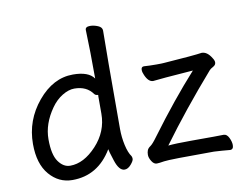

<svg xmlns="http://www.w3.org/2000/svg" viewBox="-79 -823 1196 954"><g transform="rotate(-10 518.5 -345.5)"><path d="M214 -48Q283 -48 347 -117Q411 -186 411 -276V-367L412 -369Q412 -371 408 -371Q399 -371 393 -378Q362 -422 300 -422Q271 -422 239 -402.5Q207 -383 183 -349Q130 -274 130 -196Q130 -118 155 -83Q180 -48 214 -48ZM213 24Q144 24 97 -31Q50 -86 50 -186Q50 -306 127.5 -399Q205 -492 305 -492Q384 -492 411 -453Q411 -593 407 -699Q407 -715 431 -715Q450 -715 470.5 -706.5Q491 -698 491 -681Q489 -592 489 -185Q489 -143 498 -102.5Q507 -62 522 -42Q525 -36 525 -28Q525 -18 509.5 0Q494 18 477 18Q449 18 431.5 -36Q414 -90 414 -96Q342 24 213 24ZM639 16Q625 16 614 -1.5Q603 -19 603 -34Q603 -47 607 -57Q611 -67 623 -75Q635 -83 659 -116Q782 -282 896 -408Q721 -395 693 -391Q669 -391 653 -428Q646 -443 646 -455Q646 -471 660 -471Q687 -469 724 -469Q752 -469 761 -470Q917 -481 954 -487Q982 -487 1003 -452Q1012 -439 1012 -429Q1012 -416 998 -408.5Q984 -401 979 -395Q829 -223 711 -62Q748 -66 825 -66Q975 -66 991 -67Q1007 -67 1017 -46.5Q1027 -26 1027 -9Q1027 13 1010 13Q969 9 929 7Q704 7 677 11.5Q650 16 639 16Z"/></g></svg>

Font: ToneOZ-Pinyin-WenKai-Medium
Style: Medium
Weight: 700
Designer: Fontworks Inc.
Foundry: ToneOZ
Version: Version 0.240331